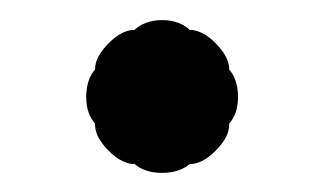

<svg xmlns="http://www.w3.org/2000/svg" viewBox="-20 -714 331 196"><path d="M68 -615C68 -602.5 71.8 -593.6 77 -587.9C77 -587.7 77 -587 77 -587C77 -577.4 82.5 -569.3 88.4 -562.8C95.7 -554.7 105.8 -546.5 117.5 -546.5C123.5 -541.2 132.8 -537.5 145.5 -537.5C158.2 -537.5 167.5 -541.2 173.5 -546.5C185.2 -546.5 195.3 -554.7 202.6 -562.8C208.5 -569.3 214 -577.4 214 -587C214 -587 214 -587.7 214 -587.9C219.2 -593.6 223 -602.5 223 -615C223 -627.7 219.3 -637 214 -643C214 -652.6 208.5 -660.7 202.6 -667.2C195.3 -675.3 185.3 -683.4 173.7 -683.5C167.9 -689 158.6 -693.5 145.5 -693.5C132.4 -693.5 123.1 -689 117.3 -683.5C105.7 -683.4 95.7 -675.3 88.4 -667.2C82.5 -660.7 77 -652.6 77 -643C71.7 -637 68 -627.7 68 -615Z"/></svg>

Font: Platiipus Bold
Style: Bold
Weight: 400
Version: Version 001.000